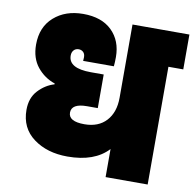

<svg xmlns="http://www.w3.org/2000/svg" viewBox="-82 -833 930 917"><g transform="rotate(10 382.5 -374.5)"><path d="M292 -65Q193 -65 127 -114Q61 -163 61 -251Q61 -309 94.5 -345Q128 -381 172 -394V-398Q121 -415 86.5 -457.5Q52 -500 52 -566Q52 -651 107.5 -700Q163 -749 249 -749Q339 -749 388.5 -700.5Q438 -652 438 -573Q438 -548 436 -528H287Q288 -538 288 -546Q288 -562 279 -570.5Q270 -579 257 -579Q242 -579 233 -569Q224 -559 224 -543Q224 -481 333 -481H395V-318H343Q268 -318 268 -274Q268 -231 345 -231Q413 -231 451 -272.5Q489 -314 489 -385V-740H765V-571H693V0H489V-136Q423 -65 292 -65Z"/></g></svg>

Font: Poppins Black
Style: Regular
Weight: 900
Designer: Ninad Kale (Devanagari), Jonny Pinhorn (Latin)
Foundry: Indian Type Foundry
Version: Version 3.200;PS 1.000;hotconv 16.6.54;makeotf.lib2.5.65590